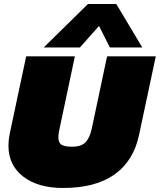

<svg xmlns="http://www.w3.org/2000/svg" viewBox="-20 -924 794 954"><path d="M197 -688 417 -904H558L687 -688H526L472 -795L377 -688ZM293 10Q169 10 95.5 -46.5Q22 -103 22 -200Q22 -228 28 -258L110 -644H352L276 -285Q270 -260 270 -242Q270 -214 286.5 -204.5Q303 -195 337 -195Q384 -195 405 -217Q426 -239 436 -285L512 -644H754L671 -254Q644 -125 549.5 -57.5Q455 10 293 10Z"/></svg>

Font: Kanit Black
Style: Italic
Weight: 900
Italic angle: -12°
Designer: Katatrad Team
Foundry: CadsonDemak
Version: Version 2.000; ttfautohint (v1.8.3)